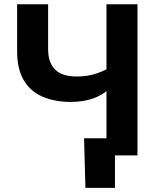

<svg xmlns="http://www.w3.org/2000/svg" viewBox="-20 -748 775 924"><path d="M320.3 -257.5Q243 -257.5 184.9 -282.6Q126.8 -307.7 94.6 -361.5Q62.4 -415.4 62.4 -501.3V-727.5H211.6V-512Q211.6 -446.4 245.2 -413.1Q278.9 -379.8 349.7 -379.8Q403.4 -379.8 447.9 -395.5Q492.4 -411.2 525.2 -434V-336.9Q481 -293.9 432.1 -275.7Q383.3 -257.5 320.3 -257.5ZM492.4 0V-727.5H641.6V0ZM533.3 156.2H391.1L384.6 -82.6H575.5V0H533.3Z"/></svg>

Font: Adwaita Sans
Style: Regular
Weight: 400
Designer: Rasmus Andersson
Foundry: rsms
Version: Version 4.001;git-9221beed3